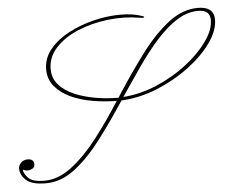

<svg xmlns="http://www.w3.org/2000/svg" viewBox="-82 -582 784 642"><g transform="rotate(-5 310.0 -261.0)"><path d="M417 -520Q424 -518 422.5 -515.5Q421 -513 408 -515Q356 -524 301 -517.5Q246 -511 199.5 -491.5Q153 -472 124.5 -441Q96 -410 96 -370Q96 -339 115.5 -317Q135 -295 167 -281.5Q199 -268 236.5 -261.5Q274 -255 311 -255H314Q319 -263 324 -271Q367 -337 411.5 -396.5Q456 -456 504 -493.5Q552 -531 604 -531Q658 -531 658 -487Q658 -451 629.5 -410.5Q601 -370 552.5 -333.5Q504 -297 444.5 -272.5Q385 -248 323 -245Q281 -181 237 -122.5Q193 -64 146 -27.5Q99 9 48 9Q0 9 -19 -8.5Q-38 -26 -38 -48Q-38 -59 -29 -67.5Q-20 -76 -7 -76Q14 -76 14 -57Q14 -47 5 -43Q-4 -39 -9 -39Q-15 -39 -20.5 -41Q-26 -43 -26 -43Q-26 -32 -12 -16Q2 0 43 0Q90 0 135.5 -35Q181 -70 224 -126Q267 -182 307 -245Q267 -245 226.5 -252Q186 -259 153.5 -274Q121 -289 101 -313Q81 -337 81 -370Q81 -408 106 -438Q131 -468 170.5 -488.5Q210 -509 255.5 -520Q301 -531 344 -531Q387 -531 417 -520ZM604 -521Q567 -521 532 -498.5Q497 -476 463 -438Q429 -400 396 -352.5Q363 -305 330 -256Q387 -260 442.5 -283.5Q498 -307 543.5 -342Q589 -377 616.5 -415.5Q644 -454 644 -487Q644 -521 604 -521Z"/></g></svg>

Font: Kapakana Light
Style: Regular
Weight: 300
Designer: Kyosuke Nagai
Version: Version 1.000